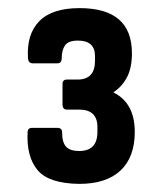

<svg xmlns="http://www.w3.org/2000/svg" viewBox="-20 -795 400 473"><path d="M175 -342Q100 -343 72.5 -376Q45 -409 48 -469Q48 -480 59 -480H121Q133 -480 133 -469Q133 -444 143 -433.5Q153 -423 175 -423Q220 -423 220 -470V-482Q220 -525 175 -525H145Q134 -525 134 -538V-588Q134 -599 145 -599H171Q214 -599 214 -645V-657Q214 -695 172 -695Q148 -695 140 -683Q132 -671 132 -651Q132 -639 121 -639H61Q50 -639 49 -651Q45 -710 76.5 -742.5Q108 -775 176 -775Q305 -775 305 -664Q305 -628 293 -605Q281 -582 260 -568V-567Q312 -541 312 -470Q312 -408 277 -375Q242 -342 175 -342Z"/></svg>

Font: Sofia Sans Condensed
Style: Bold
Weight: 700
Designer: Botio Nikoltchev, Ani Petrova
Foundry: lettersoup
Version: Version 4.101; ttfautohint (v1.8.4.7-5d5b)